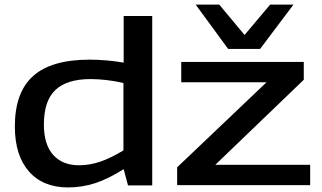

<svg xmlns="http://www.w3.org/2000/svg" viewBox="-20 -810 1408 840"><path d="M540 1 521 -70Q455 -28 397.5 -9Q340 10 278 10Q168 10 106.5 -60Q45 -130 45 -257Q45 -406 125 -477.5Q205 -549 372 -549Q445 -549 521 -536V-740H646V1ZM520 -152V-447Q480 -456 444 -460Q408 -464 376 -464Q273 -464 222.5 -416.5Q172 -369 172 -265Q172 -178 212.5 -132.5Q253 -87 326 -87Q372 -87 418 -102.5Q464 -118 520 -152ZM755 0V-78L1146 -450H773V-539H1309V-461L922 -89H1337V0ZM1264 -790 1118 -596H978L836 -790H939L1050 -657L1162 -790Z"/></svg>

Font: Georama Extended Medium
Style: Regular
Weight: 500
Width: 7
Designer: Jean-Baptiste Levee
Foundry: Production Type
Version: Version 1.000